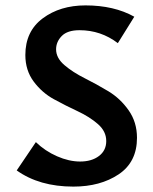

<svg xmlns="http://www.w3.org/2000/svg" viewBox="-20 -685 567 712"><path d="M374 -162Q374 -198 343 -225Q312 -252 268 -272.5Q224 -293 180 -317Q136 -341 105 -382.5Q74 -424 74 -481Q74 -569 138.5 -617Q203 -665 297 -665Q403 -665 478 -623L417 -525Q354 -573 275 -573Q230 -573 209 -551.5Q188 -530 188 -502Q188 -470 219 -443.5Q250 -417 294 -395Q338 -373 382 -346.5Q426 -320 457 -276Q488 -232 488 -174Q488 -84 420 -38.5Q352 7 252 7Q126 7 42 -53L113 -158Q147 -125 191.5 -105.5Q236 -86 277 -86Q320 -86 347 -106.5Q374 -127 374 -162Z"/></svg>

Font: EauTest
Style: Bold
Weight: 700
Designer: Christian Thalmann (Catharsis Fonts)
Version: Version 0.001;PS 000.001;hotconv 1.0.88;makeotf.lib2.5.64775